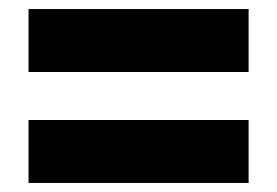

<svg xmlns="http://www.w3.org/2000/svg" viewBox="-20 -562 612 424"><path d="M43 -403V-542H529V-403ZM43 -158V-297H529V-158Z"/></svg>

Font: MuseoModerno Thin ExtraBold
Style: Regular
Weight: 800
Version: Version 1.002